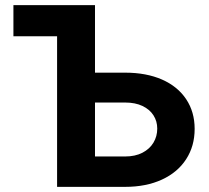

<svg xmlns="http://www.w3.org/2000/svg" viewBox="-20 -727 813 747"><path d="M349.6 -444.3H466.8Q549.3 -444.3 610.4 -417.5Q671.4 -390.6 704.3 -341.1Q737.3 -291.5 737.3 -225.6Q737.3 -158.7 704.3 -107.7Q671.4 -56.6 610.1 -28.3Q548.8 0 466.8 0H202.1V-585.9H32.2V-707H349.6ZM466.8 -118.2Q505.9 -118.2 534.2 -132.8Q562.5 -147.5 577.1 -172.1Q591.8 -196.8 591.8 -226.6Q591.8 -255.4 577.1 -278.3Q562.5 -301.3 534.4 -314.7Q506.3 -328.1 466.8 -328.1H349.6V-118.2Z"/></svg>

Font: Pretendard GOV
Style: Bold
Weight: 700
Designer: Base glyphs from Inter by Rasmus Andersson; Hangeul glyphs from Noto Sans CJK(Source Han Sans) by Jang Soo-young and Kan
Foundry: Kil Hyung-jin
Version: Version 1.309